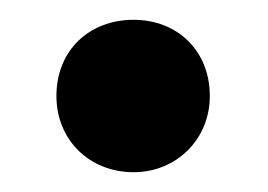

<svg xmlns="http://www.w3.org/2000/svg" viewBox="-20 -386 271 194"><path d="M115 -212C158 -212 192 -245 192 -289C192 -335 159 -366 115 -366C70 -366 37 -335 37 -289C37 -245 70 -212 115 -212Z"/></svg>

Font: Vanilla Cream ExtraBold
Style: Regular
Weight: 800
Designer: Jeremy Tribby, Jinavaṁso
Foundry: Tribby Type
Version: Version 1.422;Glyphs 3.1.2 (3151)